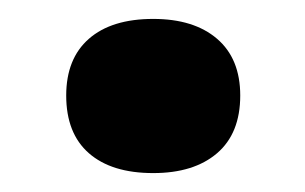

<svg xmlns="http://www.w3.org/2000/svg" viewBox="-20 -387 323 203"><path d="M142 -367Q185 -367 209.5 -346Q234 -325 234 -286Q234 -246 209.5 -225Q185 -204 142 -204Q98 -204 74 -225Q50 -246 50 -286Q50 -325 74 -346Q98 -367 142 -367Z"/></svg>

Font: Playfair Display ExtraBold
Style: Regular
Weight: 800
Designer: Claus Eggers Sørensen
Foundry: Claus Eggers Sørensen
Version: Version 1.203